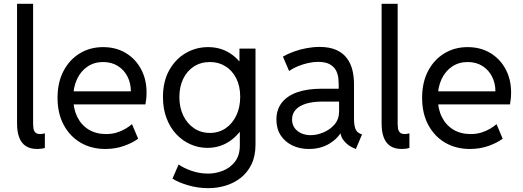

<svg xmlns="http://www.w3.org/2000/svg" viewBox="-20 -772 2738 1005"><path d="M174.8 7.8Q138.2 7.8 115 -7.6Q91.8 -22.9 80.6 -52.5Q69.3 -82 69.3 -124V-752H153.3V-122.1Q153.3 -112.3 155 -100.1Q156.7 -87.9 164.6 -79.1Q172.4 -70.3 191.4 -70.3Q197.3 -70.3 203.1 -71.5Q209 -72.8 214.8 -74.2V2Q207.5 4.9 196.8 6.3Q186 7.8 174.8 7.8Z M531.2 7.8Q458.5 7.8 402.1 -25.1Q345.7 -58.1 313.5 -118.2Q281.2 -178.2 281.2 -259.8Q281.2 -340.8 312.5 -400.4Q343.8 -460 397.7 -492.7Q451.7 -525.4 519.5 -525.4Q586.4 -525.4 637.7 -494.9Q689 -464.4 718 -410.6Q747.1 -356.9 747.1 -288.1Q747.1 -267.1 744.9 -250.5Q742.7 -233.9 741.2 -225.6H344.7V-293.9H665Q665 -335.9 647.5 -370.8Q629.9 -405.8 597.2 -426.5Q564.5 -447.3 519.5 -447.3Q473.6 -447.3 438.5 -423.8Q403.3 -400.4 383.3 -358.2Q363.3 -315.9 363.3 -259.8Q363.3 -203.1 384.3 -160.4Q405.3 -117.7 443.8 -94Q482.4 -70.3 535.2 -70.3Q566.4 -70.3 592 -78.4Q617.7 -86.4 637.5 -98.4Q657.2 -110.4 670.9 -122.1L703.1 -45.9Q673.3 -23.9 628.7 -8.1Q584 7.8 531.2 7.8Z M1071.3 212.9Q1015.6 212.9 964.4 197.8Q913.1 182.6 882.8 163.1L915 88.9Q939.5 106.9 981.7 121.8Q1023.9 136.7 1069.3 136.7Q1107.4 136.7 1145.8 122.1Q1184.1 107.4 1209.7 74.7Q1235.4 42 1235.4 -11.7V-80.1H1220.7L1239.3 -126V-404.3L1214.8 -452.1H1233.4V-517.6H1317.4V-15.6Q1317.4 44.9 1296.4 88.1Q1275.4 131.3 1240 158.9Q1204.6 186.5 1160.9 199.7Q1117.2 212.9 1071.3 212.9ZM1065.4 2Q1019 2 977.1 -16.6Q935.1 -35.2 902.6 -69.8Q870.1 -104.5 851.6 -153.6Q833 -202.6 833 -263.7Q833 -346.2 866 -404.8Q898.9 -463.4 952.6 -494.4Q1006.3 -525.4 1069.3 -525.4Q1134.3 -525.4 1184.8 -492.7Q1235.4 -460 1264.2 -401.4Q1293 -342.8 1293 -265.6Q1293 -188 1263.2 -127.7Q1233.4 -67.4 1181.9 -32.7Q1130.4 2 1065.4 2ZM1079.1 -76.2Q1125 -76.2 1160.6 -100.3Q1196.3 -124.5 1216.8 -167.2Q1237.3 -210 1237.3 -265.6Q1237.3 -320.8 1216.8 -361.6Q1196.3 -402.3 1160.6 -424.8Q1125 -447.3 1079.1 -447.3Q1031.2 -447.3 995.1 -424.1Q959 -400.9 939 -359.4Q918.9 -317.9 918.9 -263.7Q918.9 -209 939.5 -166.7Q960 -124.5 996.1 -100.3Q1032.2 -76.2 1079.1 -76.2Z M1596.7 7.8Q1548.8 7.8 1510.3 -10.7Q1471.7 -29.3 1449.2 -63.7Q1426.8 -98.1 1426.8 -146.5Q1426.8 -197.8 1454.6 -233.9Q1482.4 -270 1535.2 -288.8Q1587.9 -307.6 1663.1 -307.6H1770.5V-240.2H1668.9Q1592.3 -240.2 1550.5 -215.8Q1508.8 -191.4 1508.8 -146.5Q1508.8 -120.6 1522 -102.3Q1535.2 -84 1557.4 -74.2Q1579.6 -64.5 1606.4 -64.5Q1638.7 -64.5 1673.1 -78.9Q1707.5 -93.3 1731.2 -120.8Q1754.9 -148.4 1754.9 -188.5V-242.2L1752.9 -272.5V-330.1Q1752.9 -342.8 1751 -362.5Q1749 -382.3 1739.5 -401.9Q1730 -421.4 1707.5 -434.8Q1685.1 -448.2 1644.5 -448.2Q1620.6 -448.2 1593 -442.1Q1565.4 -436 1539.3 -425.3Q1513.2 -414.6 1493.2 -400.4L1460.9 -475.6Q1486.8 -490.7 1518.8 -502.2Q1550.8 -513.7 1585.2 -520Q1619.6 -526.4 1652.3 -526.4Q1705.1 -526.4 1740 -510.7Q1774.9 -495.1 1795.4 -467.8Q1815.9 -440.4 1824.5 -405.5Q1833 -370.6 1833 -332V-150.4Q1833 -117.7 1840.1 -98.6Q1847.2 -79.6 1865.2 -72.3L1875 -68.4L1842.8 7.8L1829.1 2Q1801.8 -9.8 1782.2 -32.7Q1762.7 -55.7 1762.7 -78.1L1779.3 -72.3H1747.1L1768.6 -85.9Q1749.5 -47.4 1703.9 -19.8Q1658.2 7.8 1596.7 7.8Z M2083 7.8Q2046.4 7.8 2023.2 -7.6Q2000 -22.9 1988.8 -52.5Q1977.5 -82 1977.5 -124V-752H2061.5V-122.1Q2061.5 -112.3 2063.2 -100.1Q2064.9 -87.9 2072.8 -79.1Q2080.6 -70.3 2099.6 -70.3Q2105.5 -70.3 2111.3 -71.5Q2117.2 -72.8 2123 -74.2V2Q2115.7 4.9 2105 6.3Q2094.2 7.8 2083 7.8Z M2439.5 7.8Q2366.7 7.8 2310.3 -25.1Q2253.9 -58.1 2221.7 -118.2Q2189.5 -178.2 2189.5 -259.8Q2189.5 -340.8 2220.7 -400.4Q2252 -460 2305.9 -492.7Q2359.9 -525.4 2427.7 -525.4Q2494.6 -525.4 2545.9 -494.9Q2597.2 -464.4 2626.2 -410.6Q2655.3 -356.9 2655.3 -288.1Q2655.3 -267.1 2653.1 -250.5Q2650.9 -233.9 2649.4 -225.6H2252.9V-293.9H2573.2Q2573.2 -335.9 2555.7 -370.8Q2538.1 -405.8 2505.4 -426.5Q2472.7 -447.3 2427.7 -447.3Q2381.8 -447.3 2346.7 -423.8Q2311.5 -400.4 2291.5 -358.2Q2271.5 -315.9 2271.5 -259.8Q2271.5 -203.1 2292.5 -160.4Q2313.5 -117.7 2352.1 -94Q2390.6 -70.3 2443.4 -70.3Q2474.6 -70.3 2500.2 -78.4Q2525.9 -86.4 2545.7 -98.4Q2565.4 -110.4 2579.1 -122.1L2611.3 -45.9Q2581.5 -23.9 2536.9 -8.1Q2492.2 7.8 2439.5 7.8Z"/></svg>

Font: Reddit Sans
Style: Regular
Weight: 400
Designer: Stephen Hutchings
Foundry: Reddit
Version: Version 1.014